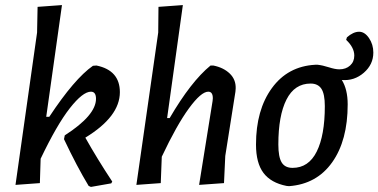

<svg xmlns="http://www.w3.org/2000/svg" viewBox="-20 -724 1490 756"><path d="M360 -466Q452 -447 452 -361Q452 -265 316 -182Q362 -100 422 -9L418 -2L338 12L329 8Q283 -68 232 -176L235 -191Q358 -270 358 -335Q358 -363 338 -363Q306 -363 255 -298Q204 -233 140 -99L137 -3L41 4L126 -596L128 -697L224 -704L162 -264H174Q273 -414 346 -465Z M820 -466Q860 -458 884.5 -434.5Q909 -411 908 -376L907 -363L867 -110L862 -3L764 4L817 -326L818 -337Q818 -363 800 -363Q772 -363 724 -297.5Q676 -232 617 -107L613 -3L517 4L603 -596L604 -697L700 -704L638 -259H648Q732 -403 809 -466Z M1221 -469H1231Q1250 -467 1275 -459Q1300 -451 1316 -451Q1342 -451 1358.5 -466Q1375 -481 1375 -505Q1375 -537 1343 -567L1346 -577Q1371 -599 1394 -599Q1416 -599 1433 -574Q1450 -549 1450 -517Q1450 -470 1412.5 -437.5Q1375 -405 1326 -409Q1349 -372 1349 -313Q1349 -171 1288 -85Q1227 1 1118 9L1108 8Q1047 -4 1017.5 -43Q988 -82 988 -155Q988 -291 1050.5 -377Q1113 -463 1221 -469ZM1203 -395Q1140 -395 1108 -332Q1076 -269 1076 -155Q1076 -106 1089 -84.5Q1102 -63 1132 -63Q1195 -63 1227 -127Q1259 -191 1259 -306Q1259 -354 1245.5 -374.5Q1232 -395 1203 -395Z"/></svg>

Font: Alegreya Sans Medium
Style: Italic
Weight: 500
Italic angle: -7°
Designer: Juan Pablo del Peral
Foundry: Huerta Tipografica
Version: Version 2.007